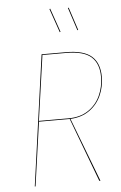

<svg xmlns="http://www.w3.org/2000/svg" viewBox="-60 -954 628 996"><g transform="rotate(-5 253.5 -456.0)"><path d="M295 -333 422 0H416L291 -333H286H131L84 0H80L175 -680H301Q394 -680 435 -644Q476 -608 476 -537Q476 -485 455.5 -439.5Q435 -394 394.5 -365Q354 -336 295 -333ZM472 -537Q472 -606 432.5 -641Q393 -676 301 -676H179L131 -337H285Q346 -337 388 -365Q430 -393 451 -439Q472 -485 472 -537ZM283 -788 279 -786 236 -910 240 -912ZM375 -790 371 -788 332 -907 336 -909Z"/></g></svg>

Font: Fira Sans Condensed Four
Style: Italic
Weight: 100
Width: 3
Italic angle: -8°
Designer: bBox Type GmbH & Carrois Corporate GbR & Edenspiekermann AG
Foundry: bBox Type GmbH & Carrois Corporate GbR & Edenspiekermann AG
Version: Version 4.301